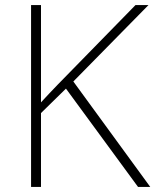

<svg xmlns="http://www.w3.org/2000/svg" viewBox="-20 -734 610 754"><path d="M570 0 268 -414 563 -714H512L206 -401C183 -377 161 -354 141 -332V-714H102V0H141V-290L239 -386L522 0Z"/></svg>

Font: Noto Sans Meetei Mayek ExtraLight
Style: Regular
Weight: 200
Designer: Monotype Design Team and Neelakash Kshetrimayum
Foundry: Monotype Imaging Inc.
Version: Version 2.002